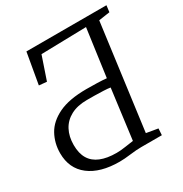

<svg xmlns="http://www.w3.org/2000/svg" viewBox="-174 -875 968 1017"><g transform="rotate(-30 310.0 -366.5)"><path d="M267 10Q148.5 10 81.8 -41.5Q15 -93 15 -186.5Q15 -247.5 43.2 -298.8Q71.5 -350 135.5 -380.8Q199.5 -411.5 305.5 -411.5Q334 -411.5 369.8 -410.5Q405.5 -409.5 428 -407L468 -697L192 -690.5L144 -549.5L97 -554L130 -743H619.5L614.5 -703L546.5 -693L461.5 -52L532 -40L529.5 0H403.5Q374 0 334.5 5Q295 10 267 10ZM275.5 -38.5Q301 -38.5 331 -43.2Q361 -48 381.5 -50.5L421 -354.5Q406 -357 379.2 -358.2Q352.5 -359.5 324.5 -359.8Q296.5 -360 278.5 -360Q220.5 -360 180.2 -338.5Q140 -317 119.5 -278.5Q99 -240 99 -188Q99 -137 118.8 -104Q138.5 -71 178 -54.8Q217.5 -38.5 275.5 -38.5Z"/></g></svg>

Font: Merriweather Light
Style: Italic
Weight: 300
Italic angle: -7.8°
Designer: Eben Sorkin
Foundry: Eben Sorkin
Version: Version 2.101